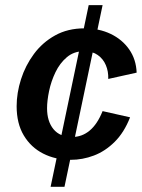

<svg xmlns="http://www.w3.org/2000/svg" viewBox="-20 -723 549 743"><path d="M253.9 -104.5Q194.3 -104.5 147 -128.7Q99.6 -152.8 72 -199Q44.4 -245.1 44.4 -312Q44.4 -363.3 61.3 -416.3Q78.1 -469.2 111.1 -513.9Q144 -558.6 193.1 -585.9Q242.2 -613.3 306.6 -613.3Q363.3 -613.3 408.2 -591.8Q453.1 -570.3 480 -531.7Q506.8 -493.2 508.8 -441.9L398.9 -417.5Q399.9 -446.8 389.6 -470.9Q379.4 -495.1 358.4 -510Q337.4 -524.9 305.7 -524.9Q266.1 -524.9 238.8 -501.7Q211.4 -478.5 194.6 -443.4Q177.7 -408.2 169.9 -370.6Q162.1 -333 162.1 -304.2Q162.1 -253.4 187 -223.1Q211.9 -192.9 259.3 -192.9Q297.4 -192.9 327.1 -217.8Q356.9 -242.7 377 -293L483.4 -269Q460.4 -210.4 423.8 -174.1Q387.2 -137.7 343.3 -121.1Q299.3 -104.5 253.9 -104.5ZM175.8 0 323.2 -703.1H377L229.5 0Z"/></svg>

Font: Schibsted Grotesk SemiBold
Style: Italic
Weight: 600
Italic angle: -12°
Designer: Bakken & Baeck AS, Henrik Kongsvoll
Foundry: Schibsted ASA
Version: Version 1.100;gftools[0.9.25]